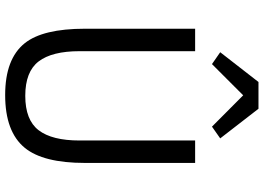

<svg xmlns="http://www.w3.org/2000/svg" viewBox="-154 -820 987 718"><g transform="rotate(90 339.0 -461.5)"><path d="M171.9 -698.2H87.9V-286.1Q87.9 -128.9 142.1 -61Q200.7 12.2 335.9 12.2Q473.1 12.2 533.2 -61Q589.8 -129.9 589.8 -286.1V-698.2H505.9V-266.1Q505.9 -163.1 467.5 -113Q429.2 -63 338.9 -63Q248.5 -63 210.2 -113Q171.9 -163.1 171.9 -266.1ZM387.2 -935.1H287.1L175.8 -792L220.2 -761.2L336.9 -877.9L454.1 -761.2L498 -792Z"/></g></svg>

Font: Plexus Sans
Style: Regular
Weight: 400
Version: Version 2.001;PS 002.001;hotconv 1.0.70;makeotf.lib2.5.58329